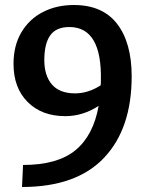

<svg xmlns="http://www.w3.org/2000/svg" viewBox="-20 -540 582 767"><path d="M506 -235Q506 -26 395.5 90.5Q285 207 68 207L72 119Q210 119 281.5 60Q353 1 374 -117Q311 -76 241 -76Q147 -76 90.5 -132.5Q34 -189 34 -285Q34 -358 65.5 -411Q97 -464 151.5 -492Q206 -520 275 -520Q390 -520 448 -444.5Q506 -369 506 -235ZM382 -199Q383 -205 383 -217Q388 -432 257 -432Q204 -432 180.5 -398.5Q157 -365 157 -300Q157 -238 187.5 -202.5Q218 -167 280 -167Q332 -167 382 -199Z"/></svg>

Font: Enriqueta SemiBold
Style: Regular
Weight: 600
Designer: Viviana Monsalve, Gustavo Ibarra
Foundry: 72Puntos
Version: Version 2.000